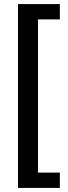

<svg xmlns="http://www.w3.org/2000/svg" viewBox="-20 -820 331 940"><path d="M273 -800V-725H166V25H273V100H68V-800Z"/></svg>

Font: Pathway Extreme Condensed Medium
Style: Regular
Weight: 500
Width: 3
Version: Version 1.001;gftools[0.9.26]